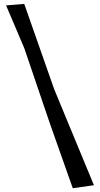

<svg xmlns="http://www.w3.org/2000/svg" viewBox="-20 -784 520 1001"><path d="M11.7 -755.9 106.4 -533.2 239.3 -142.6 359.4 197.3 469.7 181.6 262.7 -318.4 106.4 -763.7Z"/></svg>

Font: MaokenAssortedSans-TC
Style: Regular
Weight: 500
Version: Version 0.83